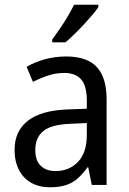

<svg xmlns="http://www.w3.org/2000/svg" viewBox="-20 -786 548 816"><path d="M261 -546Q350 -546 391.5 -501Q433 -456 433 -364V0H370L355 -75H352Q332 -47 310 -27.5Q288 -8 259.5 1Q231 10 193 10Q147 10 113 -9Q79 -28 60.5 -64Q42 -100 42 -149Q42 -229 98.5 -273Q155 -317 269 -321L349 -324V-357Q349 -422 324.5 -449Q300 -476 253 -476Q218 -476 184.5 -465Q151 -454 120 -438L93 -502Q127 -522 170.5 -534Q214 -546 261 -546ZM281 -260Q198 -257 164 -229Q130 -201 130 -149Q130 -103 153.5 -81Q177 -59 216 -59Q274 -59 311.5 -98Q349 -137 349 -213V-263ZM398 -756Q389 -742 372 -722Q355 -702 335 -680.5Q315 -659 295 -639.5Q275 -620 258 -606H202V-618Q218 -640 235.5 -665.5Q253 -691 268.5 -717.5Q284 -744 295 -766H398Z"/></svg>

Font: Noto Sans SemiCondensed
Style: Regular
Weight: 400
Width: 4
Version: Version 2.013